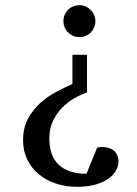

<svg xmlns="http://www.w3.org/2000/svg" viewBox="-20 -514 526 739"><path d="M436 106.9Q436 124.5 426.5 142.1Q417 159.7 397.5 173.6Q377.9 187.5 347.9 196.3Q317.9 205.1 276.9 205.1Q232.9 205.1 194.8 192.4Q156.7 179.7 128.7 156.2Q100.6 132.8 84.7 99.9Q68.8 66.9 68.8 25.9Q68.8 -21.5 87.6 -56.6Q106.4 -91.8 135 -117.4Q163.6 -143.1 196.8 -160.6Q230 -178.2 258.8 -190.9V-303.2H314.9V-158.2Q291.5 -150.4 265.9 -135.7Q240.2 -121.1 219 -99.4Q197.8 -77.6 183.8 -48.3Q169.9 -19 169.9 18.1Q169.9 87.9 207.3 121.3Q244.6 154.8 313 154.8L354 53.7L361.8 52.7Q364.7 52.2 367.4 52Q370.1 51.8 371.1 51.8Q384.8 51.8 396.5 54.9Q408.2 58.1 417 64.9Q425.8 71.8 430.9 82.3Q436 92.8 436 106.9ZM347.2 -432.1Q347.2 -419.4 342.3 -408.2Q337.4 -397 329.1 -388.7Q320.8 -380.4 309.8 -375.7Q298.8 -371.1 286.1 -371.1Q272.9 -371.1 261.7 -376Q250.5 -380.9 241.9 -389.2Q233.4 -397.5 228.8 -408.9Q224.1 -420.4 224.1 -433.1Q224.1 -445.8 229 -457Q233.9 -468.3 242.2 -476.6Q250.5 -484.9 262 -489.5Q273.4 -494.1 286.1 -494.1Q298.8 -494.1 309.8 -489.3Q320.8 -484.4 329.1 -475.8Q337.4 -467.3 342.3 -456.1Q347.2 -444.8 347.2 -432.1Z"/></svg>

Font: BabelStone Ogham Bound
Style: Regular
Weight: 400
Designer: Andrew West
Foundry: BabelStone
Version: Version 2.02 March 14, 2022